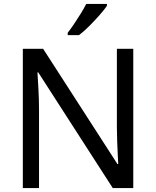

<svg xmlns="http://www.w3.org/2000/svg" viewBox="-20 -964 800 984"><path d="M663 0H558L176 -593H172Q174 -558 177 -506Q180 -454 180 -399V0H97V-714H201L582 -123H586Q585 -139 583.5 -171Q582 -203 580.5 -241Q579 -279 579 -311V-714H663ZM528 -934Q516 -916 491 -887.5Q466 -859 437.5 -830.5Q409 -802 385 -784H327V-796Q342 -815 359.5 -841Q377 -867 394 -894.5Q411 -922 422 -944H528Z"/></svg>

Font: Noto Sans Ugaritic
Style: Regular
Weight: 400
Designer: Monotype Design Team
Foundry: Monotype Imaging Inc.
Version: Version 2.001; ttfautohint (v1.8.4.7-5d5b)